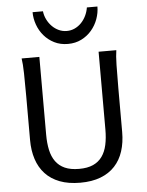

<svg xmlns="http://www.w3.org/2000/svg" viewBox="-63 -1017 829 1080"><g transform="rotate(-5 351.5 -477.5)"><path d="M612.8 -712.9Q607.9 -683.6 606.7 -630.1Q605.5 -576.7 605.5 -500.5V-251.5Q605.5 -191.9 589.8 -143.3Q574.2 -94.7 542.2 -60.1Q510.3 -25.4 461.4 -6.6Q412.6 12.2 346.7 12.2Q279.8 12.2 230.7 -6.6Q181.6 -25.4 149.4 -60.1Q117.2 -94.7 101.3 -143.3Q85.4 -191.9 85.4 -251.5V-500.5Q85.4 -572.8 84.2 -628.2Q83 -683.6 78.1 -712.9H178.2V-273.4Q178.2 -225.6 186.5 -187.3Q194.8 -148.9 214.4 -121.8Q233.9 -94.7 266.1 -80.3Q298.3 -65.9 346.7 -65.9Q394 -65.9 425.8 -80.3Q457.5 -94.7 476.8 -121.8Q496.1 -148.9 504.4 -187.3Q512.7 -225.6 512.7 -273.4V-712.9ZM528.3 -966.8Q528.3 -931.2 515.6 -896.2Q502.9 -861.3 479.2 -833.5Q455.6 -805.7 421.6 -788.6Q387.7 -771.5 345.2 -771.5Q302.2 -771.5 268.3 -788.6Q234.4 -805.7 210.7 -833.5Q187 -861.3 174.6 -896.2Q162.1 -931.2 162.1 -966.8H220.7Q223.6 -941.9 234.6 -919.9Q245.6 -897.9 262.2 -881.1Q278.8 -864.3 300 -854.5Q321.3 -844.7 345.2 -844.7Q369.1 -844.7 390.1 -854.5Q411.1 -864.3 427.2 -881.1Q443.4 -897.9 454.1 -919.9Q464.8 -941.9 468.8 -966.8Z"/></g></svg>

Font: Andika Eur
Style: Regular
Weight: 400
Designer: Victor Gaultney, Annie Olsen, Julie Remington, Don Collingsworth, Eric Hays, Becca Hirsbrunner
Foundry: SIL International
Version: Version 5.000